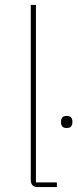

<svg xmlns="http://www.w3.org/2000/svg" viewBox="-20 -760 316 780"><path d="M134 0Q105 0 105 -29V-740H126V-19H211V0ZM251 -240Q238 -240 233 -246.5Q228 -253 228 -261V-268Q228 -276 233 -282.5Q238 -289 251 -289Q264 -289 269 -282.5Q274 -276 274 -268V-261Q274 -253 269 -246.5Q264 -240 251 -240Z"/></svg>

Font: IBM Plex Sans Devanagari Thin
Style: Regular
Weight: 100
Designer: Mike Abbink, Paul van der Laan, Pieter van Rosmalen, Erin McLaughlin
Foundry: Bold Monday
Version: Version 1.1